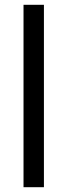

<svg xmlns="http://www.w3.org/2000/svg" viewBox="-20 -780 280 800"><path d="M163 0H78V-760H163Z"/></svg>

Font: Noto Sans Gurmukhi SemiCondensed
Style: Regular
Weight: 400
Width: 4
Designer: Jelle Bosma - Monotype Design Team
Foundry: Monotype Imaging Inc.
Version: Version 2.004; ttfautohint (v1.8.4.7-5d5b)